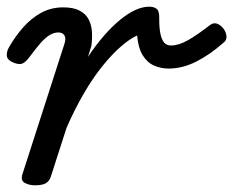

<svg xmlns="http://www.w3.org/2000/svg" viewBox="-23 -539 697 574"><path d="M81 15Q65 15 51.5 8Q38 1 44 -18L169 -406Q175 -423 170 -432.5Q165 -442 151 -442Q139 -442 126 -434.5Q113 -427 98.5 -410.5Q84 -394 64 -367Q54 -354 45 -349.5Q36 -345 19 -351Q-1 -359 -2.5 -371.5Q-4 -384 4 -398Q23 -431 47 -458Q71 -485 100.5 -501Q130 -517 166 -517Q197 -517 215.5 -507Q234 -497 242.5 -480Q251 -463 252 -442Q253 -421 250 -401L240 -369Q264 -405 288.5 -433Q313 -461 337 -480.5Q361 -500 382.5 -509.5Q404 -519 423 -519Q438 -519 446 -512Q454 -505 453 -481Q453 -456 456.5 -438.5Q460 -421 467.5 -412Q475 -403 488 -403Q511 -403 538.5 -418.5Q566 -434 606 -465Q616 -472 626.5 -468Q637 -464 645 -453.5Q653 -443 654 -431Q655 -419 646 -412Q604 -375 563 -354.5Q522 -334 481 -334Q458 -334 437.5 -343Q417 -352 403.5 -374Q390 -396 387 -433Q365 -423 338 -399.5Q311 -376 282.5 -340.5Q254 -305 227 -258.5Q200 -212 176 -157L129 -11Q125 2 114.5 8.5Q104 15 81 15Z"/></svg>

Font: Playwrite CU
Style: Regular
Weight: 400
Designer: Veronika Burian, José Scaglione
Foundry: TypeTogether
Version: Version 1.002